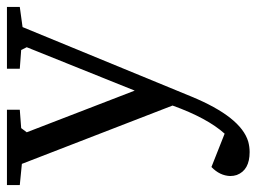

<svg xmlns="http://www.w3.org/2000/svg" viewBox="-114 -408 739 553"><g transform="rotate(-90 255.5 -131.5)"><path d="M-1 -444V-481H216V-444L163 -440L151 -424L271 -113L396 -424L388 -440L334 -444V-481H512V-444L454 -436L254 50Q195 193 124 214Q109 218 94 218Q42 218 28 181Q25 172 25 162Q26 132 51 108L147 146Q192 96 228 -4L60 -438Z"/></g></svg>

Font: Khartiya
Style: Regular
Weight: 500
Version: Version 1.0.1